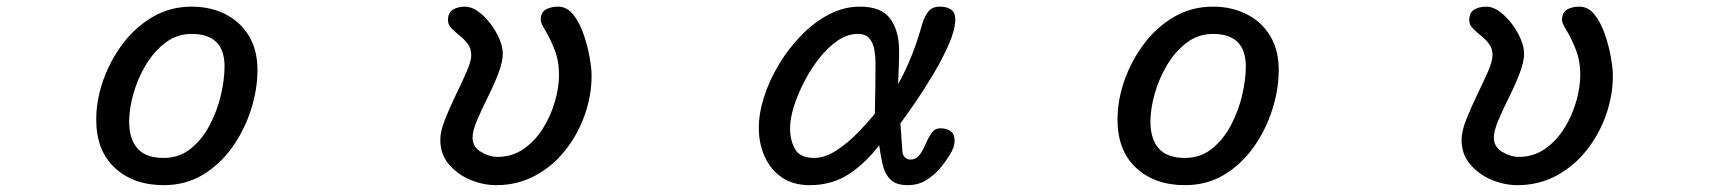

<svg xmlns="http://www.w3.org/2000/svg" viewBox="-20 -541 5040 564"><path d="M460.9 2.9Q372.1 2.9 317.4 -47.9Q262.7 -98.6 262.7 -189.5Q262.7 -247.1 283.2 -305.2Q303.7 -363.3 340.8 -412.6Q377.9 -461.9 429.2 -491.7Q480.5 -521.5 543 -521.5Q598.6 -521.5 642.6 -499Q686.5 -476.6 711.4 -435.1Q736.3 -393.6 736.3 -335.9Q736.3 -278.3 717.3 -218.8Q698.2 -159.2 662.6 -108.9Q627 -58.6 576.2 -27.8Q525.4 2.9 460.9 2.9ZM460.9 -77.1Q506.8 -77.1 540.5 -104.5Q574.2 -131.8 596.2 -173.8Q618.2 -215.8 628.9 -261.7Q639.6 -307.6 639.6 -345.7Q639.6 -441.4 543 -441.4Q500 -441.4 465.8 -415.5Q431.6 -389.6 407.7 -349.1Q383.8 -308.6 371.6 -264.6Q359.4 -220.7 359.4 -183.6Q359.4 -132.8 383.8 -105Q408.2 -77.1 460.9 -77.1Z M1437.5 2.9Q1399.4 2.9 1361.8 -12.7Q1324.2 -28.3 1298.8 -58.1Q1273.4 -87.9 1273.4 -129.9Q1273.4 -155.3 1287.1 -189.9Q1300.8 -224.6 1318.8 -261.7Q1336.9 -298.8 1350.6 -330.1Q1364.3 -361.3 1364.3 -378.9Q1364.3 -398.4 1354 -412.1Q1343.8 -425.8 1330.1 -436.5Q1316.4 -447.3 1306.2 -458Q1295.9 -468.8 1295.9 -481.4Q1295.9 -503.9 1310.5 -512.7Q1325.2 -521.5 1345.7 -521.5Q1365.2 -521.5 1384.8 -507.3Q1404.3 -493.2 1420.9 -471.2Q1437.5 -449.2 1447.3 -425.8Q1457 -402.3 1457 -383.8Q1457 -359.4 1443.8 -325.2Q1430.7 -291 1412.6 -254.9Q1394.5 -218.8 1381.3 -187.5Q1368.2 -156.2 1368.2 -136.7Q1368.2 -109.4 1393.1 -94.7Q1418 -80.1 1441.4 -80.1Q1484.4 -80.1 1518.1 -103.5Q1551.8 -127 1574.7 -163.6Q1597.7 -200.2 1609.9 -242.2Q1622.1 -284.2 1622.1 -321.3Q1622.1 -362.3 1608.9 -395.5Q1595.7 -428.7 1582 -451.2Q1568.4 -473.6 1568.4 -481.4Q1568.4 -504.9 1583.5 -513.2Q1598.6 -521.5 1619.1 -521.5Q1645.5 -521.5 1664.1 -498Q1682.6 -474.6 1694.3 -440.4Q1706.1 -406.2 1711.9 -373Q1717.8 -339.8 1717.8 -319.3Q1717.8 -260.7 1697.8 -203.6Q1677.7 -146.5 1640.6 -99.6Q1603.5 -52.7 1551.8 -24.9Q1500 2.9 1437.5 2.9Z M2358.4 2.9Q2309.6 2.9 2276.4 -20Q2243.2 -43 2226.1 -81.5Q2209 -120.1 2209 -165Q2209 -208 2224.6 -256.8Q2240.2 -305.7 2268.6 -352.5Q2296.9 -399.4 2334 -437.5Q2371.1 -475.6 2415 -498.5Q2459 -521.5 2505.9 -521.5Q2569.3 -521.5 2595.2 -485.8Q2621.1 -450.2 2621.1 -391.6Q2621.1 -367.2 2620.1 -342.8Q2619.1 -318.4 2618.2 -293.9Q2641.6 -335.9 2658.7 -379.4Q2675.8 -422.9 2688.5 -468.8Q2694.3 -489.3 2705.6 -505.4Q2716.8 -521.5 2741.2 -521.5Q2760.7 -521.5 2773.4 -513.2Q2786.1 -504.9 2786.1 -483.4Q2786.1 -455.1 2768.1 -413.1Q2750 -371.1 2723.1 -325.7Q2696.3 -280.3 2669.4 -241.2Q2642.6 -202.1 2625 -178.7L2630.9 -94.7Q2631.8 -85 2638.2 -78.6Q2644.5 -72.3 2654.3 -72.3Q2670.9 -72.3 2681.2 -85.9Q2691.4 -99.6 2699.2 -118.2Q2707 -136.7 2716.8 -150.4Q2726.6 -164.1 2742.2 -164.1Q2761.7 -164.1 2772.9 -155.3Q2784.2 -146.5 2784.2 -127Q2784.2 -108.4 2769.5 -85.4Q2754.9 -62.5 2743.2 -48.8Q2724.6 -26.4 2700.7 -11.7Q2676.8 2.9 2646.5 2.9Q2611.3 2.9 2594.7 -14.6Q2578.1 -32.2 2572.3 -59.6Q2566.4 -86.9 2562.5 -114.3Q2524.4 -63.5 2474.6 -30.3Q2424.8 2.9 2358.4 2.9ZM2371.1 -77.1Q2404.3 -77.1 2438.5 -100.1Q2472.7 -123 2502 -153.3Q2531.2 -183.6 2549.8 -207Q2550.8 -245.1 2551.3 -282.7Q2551.8 -320.3 2551.8 -358.4Q2551.8 -376 2548.3 -395.5Q2544.9 -415 2533.7 -428.2Q2522.5 -441.4 2500 -441.4Q2469.7 -441.4 2440.9 -421.9Q2412.1 -402.3 2386.7 -370.1Q2361.3 -337.9 2342.3 -300.8Q2323.2 -263.7 2312 -228Q2300.8 -192.4 2300.8 -165Q2300.8 -128.9 2315.4 -103Q2330.1 -77.1 2371.1 -77.1Z M3460.9 2.9Q3372.1 2.9 3317.4 -47.9Q3262.7 -98.6 3262.7 -189.5Q3262.7 -247.1 3283.2 -305.2Q3303.7 -363.3 3340.8 -412.6Q3377.9 -461.9 3429.2 -491.7Q3480.5 -521.5 3543 -521.5Q3598.6 -521.5 3642.6 -499Q3686.5 -476.6 3711.4 -435.1Q3736.3 -393.6 3736.3 -335.9Q3736.3 -278.3 3717.3 -218.8Q3698.2 -159.2 3662.6 -108.9Q3627 -58.6 3576.2 -27.8Q3525.4 2.9 3460.9 2.9ZM3460.9 -77.1Q3506.8 -77.1 3540.5 -104.5Q3574.2 -131.8 3596.2 -173.8Q3618.2 -215.8 3628.9 -261.7Q3639.6 -307.6 3639.6 -345.7Q3639.6 -441.4 3543 -441.4Q3500 -441.4 3465.8 -415.5Q3431.6 -389.6 3407.7 -349.1Q3383.8 -308.6 3371.6 -264.6Q3359.4 -220.7 3359.4 -183.6Q3359.4 -132.8 3383.8 -105Q3408.2 -77.1 3460.9 -77.1Z M4437.5 2.9Q4399.4 2.9 4361.8 -12.7Q4324.2 -28.3 4298.8 -58.1Q4273.4 -87.9 4273.4 -129.9Q4273.4 -155.3 4287.1 -189.9Q4300.8 -224.6 4318.8 -261.7Q4336.9 -298.8 4350.6 -330.1Q4364.3 -361.3 4364.3 -378.9Q4364.3 -398.4 4354 -412.1Q4343.8 -425.8 4330.1 -436.5Q4316.4 -447.3 4306.2 -458Q4295.9 -468.8 4295.9 -481.4Q4295.9 -503.9 4310.5 -512.7Q4325.2 -521.5 4345.7 -521.5Q4365.2 -521.5 4384.8 -507.3Q4404.3 -493.2 4420.9 -471.2Q4437.5 -449.2 4447.3 -425.8Q4457 -402.3 4457 -383.8Q4457 -359.4 4443.8 -325.2Q4430.7 -291 4412.6 -254.9Q4394.5 -218.8 4381.3 -187.5Q4368.2 -156.2 4368.2 -136.7Q4368.2 -109.4 4393.1 -94.7Q4418 -80.1 4441.4 -80.1Q4484.4 -80.1 4518.1 -103.5Q4551.8 -127 4574.7 -163.6Q4597.7 -200.2 4609.9 -242.2Q4622.1 -284.2 4622.1 -321.3Q4622.1 -362.3 4608.9 -395.5Q4595.7 -428.7 4582 -451.2Q4568.4 -473.6 4568.4 -481.4Q4568.4 -504.9 4583.5 -513.2Q4598.6 -521.5 4619.1 -521.5Q4645.5 -521.5 4664.1 -498Q4682.6 -474.6 4694.3 -440.4Q4706.1 -406.2 4711.9 -373Q4717.8 -339.8 4717.8 -319.3Q4717.8 -260.7 4697.8 -203.6Q4677.7 -146.5 4640.6 -99.6Q4603.5 -52.7 4551.8 -24.9Q4500 2.9 4437.5 2.9Z"/></svg>

Font: Kosugi Maru
Style: Regular
Weight: 400
Designer: MOTOYA
Version: Version 4.002